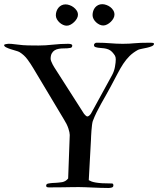

<svg xmlns="http://www.w3.org/2000/svg" viewBox="-44 -913 771 937"><path d="M389.2 -33.7Q395 -30.3 402.8 -27.3Q410.6 -24.4 423.1 -22.2Q435.5 -20 454.6 -18.8Q473.6 -17.6 502.4 -17.6Q509.3 -17.6 509.3 -8.3Q509.3 0 501.2 2.2Q493.2 4.4 485.4 4.4Q466.3 4.4 446.3 3.7Q426.3 2.9 407.7 2.2Q389.2 1.5 372.1 0.7Q355 0 341.8 0Q322.3 0 308.8 0.2Q295.4 0.5 280.8 0.7Q266.1 1 246.6 1.2Q227.1 1.5 194.8 1.5Q189 1.5 185.1 0Q181.2 -1.5 181.2 -6.8Q181.2 -12.7 185.5 -15.1Q187.5 -16.6 192.9 -17.6Q198.2 -18.6 204.3 -19.3Q210.4 -20 216.1 -20.3Q221.7 -20.5 224.1 -20.5Q233.9 -21.5 242.9 -22Q252 -22.5 260 -24.2Q268.1 -25.9 275.1 -30Q282.2 -34.2 288.6 -42L296.4 -254.4Q296.4 -265.6 289.6 -286.4Q282.7 -307.1 269 -328.6L118.2 -580.6Q105.5 -602.1 89.8 -623.3Q74.2 -644.5 51.3 -658.7Q45.4 -662.1 33 -665.5Q20.5 -668.9 7.8 -673.1Q-4.9 -677.2 -14.4 -682.1Q-23.9 -687 -23.9 -692.9Q-23.9 -695.8 -16.4 -697.5Q-8.8 -699.2 -4.4 -699.2H2.4Q12.2 -699.2 21.2 -697.8Q30.3 -696.3 43.5 -695.3Q67.9 -691.9 93.3 -691.4Q118.7 -690.9 144 -690.9Q177.7 -690.9 214.8 -695.1Q252 -699.2 287.6 -699.2Q290 -699.2 293.7 -699Q297.4 -698.7 300.5 -698Q303.7 -697.3 306.2 -695.6Q308.6 -693.8 308.6 -690.9Q308.6 -680.7 299.3 -679.2Q292 -677.7 283.7 -677.2Q275.4 -676.8 266.6 -676.8Q254.4 -676.8 242.9 -674.8Q231.4 -672.9 222.7 -667.5Q213.9 -662.1 208.5 -652.1Q203.1 -642.1 203.1 -626Q203.1 -621.1 206.1 -613.5Q209 -606 213.1 -598.1Q217.3 -590.3 221.7 -583.3Q226.1 -576.2 228.5 -572.8L366.2 -357.4Q369.6 -353 374.3 -348.9Q378.9 -344.7 382.3 -344.7Q386.2 -344.7 391.1 -348.6Q396 -352.5 399.9 -358.4L502.9 -546.4Q513.2 -565.4 517.1 -587.2Q521 -608.9 521 -623.5Q521 -634.8 516.6 -642.1Q512.2 -649.4 502.9 -659.7Q494.1 -668.5 484.4 -672.1Q474.6 -675.8 464.4 -677.2Q454.1 -678.7 443.8 -679.2Q433.6 -679.7 423.8 -682.6Q414.6 -684.6 414.6 -693.4Q414.6 -697.8 418.7 -701.2Q422.9 -704.6 427.2 -704.6Q446.3 -704.6 462.6 -703.9Q479 -703.1 494.1 -701.9Q509.3 -700.7 523.9 -700Q538.6 -699.2 554.7 -699.2Q574.2 -699.2 586.4 -700Q598.6 -700.7 611.6 -701.9Q624.5 -703.1 642.6 -703.9Q660.6 -704.6 691.4 -704.6Q697.8 -704.6 702.6 -703.6Q707.5 -702.6 707.5 -699.2Q707.5 -692.4 697.3 -687.7Q687 -683.1 673.8 -680.2Q660.6 -677.2 647.9 -674.8Q635.3 -672.4 629.9 -669.9Q605 -656.2 588.1 -639.4Q571.3 -622.6 557.1 -601.1Q543 -579.6 528.8 -552Q514.6 -524.4 495.6 -489.3Q484.4 -468.3 472.7 -447.8Q460.9 -427.2 449.5 -406.7Q438 -386.2 427.5 -365Q417 -343.8 408.7 -321.8Q406.7 -315.9 405 -302.7Q403.3 -289.6 402.3 -275.1Q401.4 -260.7 400.6 -248Q399.9 -235.4 399.9 -230ZM228.5 -838.4Q228.5 -848.6 231.9 -858.4Q235.4 -868.2 241.5 -875.5Q247.6 -882.8 256.3 -887.2Q265.1 -891.6 275.9 -891.6Q285.2 -891.6 295.7 -887.9Q306.2 -884.3 315.2 -877.4Q324.2 -870.6 330.3 -861.3Q336.4 -852.1 336.4 -840.8Q336.4 -832 331.3 -822.8Q326.2 -813.5 318.1 -805.7Q310.1 -797.9 300.5 -792.7Q291 -787.6 281.7 -787.6Q272.9 -787.6 263.7 -791.7Q254.4 -795.9 246.6 -803Q238.8 -810.1 233.6 -819.3Q228.5 -828.6 228.5 -838.4ZM407.7 -839.4Q407.7 -849.6 410.9 -859.4Q414.1 -869.1 420.2 -876.5Q426.3 -883.8 435.1 -888.2Q443.8 -892.6 455.1 -892.6Q464.4 -892.6 474.9 -888.9Q485.4 -885.3 494.1 -878.7Q502.9 -872.1 508.8 -862.5Q514.6 -853 514.6 -841.8Q514.6 -833 509.8 -823.7Q504.9 -814.5 496.8 -806.6Q488.8 -798.8 479 -793.7Q469.2 -788.6 460 -788.6Q451.2 -788.6 442.1 -792.7Q433.1 -796.9 425.3 -804Q417.5 -811 412.6 -820.3Q407.7 -829.6 407.7 -839.4Z"/></svg>

Font: IM FELL French Canon
Style: Regular
Weight: 400
Designer: Igino Marini
Foundry: Igino Marini,
Version: 3.00